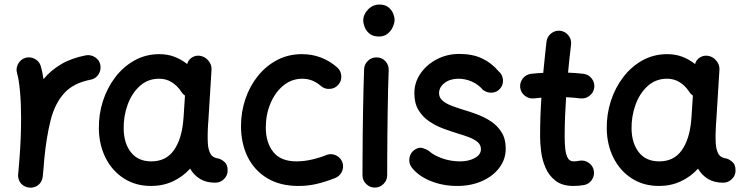

<svg xmlns="http://www.w3.org/2000/svg" viewBox="-20 -787 3348 862"><path d="M111.3 55.2Q104 54.7 97.2 51.8Q96.7 51.8 96.2 51.8Q95.7 51.3 95.2 51.3Q68.4 40 62.5 12.2Q62.5 11.7 62.5 11.2Q62 10.7 62 10.3Q60.5 2.4 61.5 -5.4Q61.5 -7.8 62 -9.8Q63.5 -25.9 64.7 -42Q65.9 -58.1 67.4 -74.7Q70.8 -117.2 72.8 -165Q74.7 -212.9 74.7 -259.8Q74.7 -321.8 69.8 -376.2Q64.9 -430.7 56.6 -458.5Q50.3 -480 61.5 -500.5Q72.8 -521 94.2 -527.3Q115.7 -533.7 136.2 -522.7Q156.7 -511.7 163.1 -490.2Q170.4 -464.8 175.3 -431.6Q207.5 -470.7 253.9 -498.3Q300.3 -525.9 365.2 -538.6Q387.7 -542.5 407.2 -529.8Q426.8 -517.1 430.7 -494.6Q434.6 -472.2 421.9 -452.6Q409.2 -433.1 386.7 -429.2Q309.1 -414.1 267.6 -367.9Q226.1 -321.8 207.3 -247.3Q188.5 -172.9 178.7 -72.3Q175.8 -30.3 171.9 5.4Q171.4 12.7 168.5 19.5Q168.5 20 168.5 20.5Q168 21 168 21.5Q156.7 48.3 128.9 54.2Q128.4 54.2 127.9 54.2Q127.4 54.7 127 54.7Q119.1 56.2 111.3 55.2Z M946.3 33.2Q906.2 33.2 878.4 16.4Q850.6 -0.5 833.5 -29.8Q800.3 6.8 755.9 27.3Q711.4 47.9 658.2 47.9Q588.9 47.9 536.4 14.2Q483.9 -19.5 454.3 -77.9Q424.8 -136.2 423.8 -209Q422.9 -273.4 442.1 -333.3Q461.4 -393.1 497.8 -440.7Q534.2 -488.3 584.5 -516.1Q634.8 -543.9 695.3 -543.9Q731.4 -543.9 762.2 -532.5Q793 -521 820.3 -499.5Q825.2 -518.1 841.3 -528.6Q857.4 -539.1 877.4 -536.6Q900.4 -533.2 915.8 -514.6Q931.2 -496.1 929.7 -474.1L915.5 -245.6Q915 -236.3 914.1 -227.1Q912.6 -206.5 912.4 -182.6Q912.1 -158.7 913.1 -143.6Q914.6 -117.7 924.1 -98.1Q933.6 -78.6 963.4 -74.7Q977.5 -69.8 989.7 -58.1Q1002 -46.4 1002 -22Q1002.4 0.5 985.8 16.8Q969.2 33.2 946.3 33.2ZM659.2 -62.5Q724.6 -62.5 759.8 -111.3Q794.9 -160.2 802.7 -243.7Q803.2 -247.6 803.2 -251Q803.2 -253.9 803.7 -256.3Q804.2 -258.8 804.2 -261.2L810.5 -357.9Q799.8 -365.2 793.5 -376Q775.9 -402.3 751 -418Q726.1 -433.6 694.3 -433.6Q644 -433.6 607.9 -401.1Q571.8 -368.7 553 -316.9Q534.2 -265.1 535.2 -207.5Q536.6 -142.1 568.6 -102.3Q600.6 -62.5 659.2 -62.5Z M1499 -406.7Q1484.4 -389.6 1461.2 -387.9Q1438 -386.2 1420.9 -400.9Q1383.3 -433.6 1337.9 -433.6Q1289.1 -433.6 1252 -402.8Q1214.8 -372.1 1194.1 -322.3Q1173.3 -272.5 1173.3 -214.4Q1173.3 -147.9 1206.5 -105.2Q1239.7 -62.5 1311.5 -62.5Q1345.2 -62.5 1381.6 -71Q1418 -79.6 1448.7 -92.3Q1470.7 -99.1 1491.2 -88.1Q1511.7 -77.1 1518.1 -55.2Q1524.4 -33.2 1513.4 -13.2Q1502.4 6.8 1481 13.7Q1438.5 30.3 1400.1 39.1Q1361.8 47.9 1320.3 47.9Q1237.3 47.9 1179.4 12.9Q1121.6 -22 1091.8 -82.8Q1062 -143.6 1062 -220.7Q1062 -284.7 1081.8 -342.8Q1101.6 -400.9 1137.9 -446Q1174.3 -491.2 1224.4 -517.6Q1274.4 -543.9 1335 -543.9Q1380.9 -543.9 1420.7 -528.8Q1460.4 -513.7 1493.2 -484.9Q1510.3 -470.2 1512.2 -447Q1514.2 -423.8 1499 -406.7Z M1610.8 -694.8Q1610.8 -722.2 1632.3 -744.4Q1653.8 -766.6 1684.1 -766.6Q1708.5 -766.6 1723.4 -754.6Q1738.3 -742.7 1744.9 -726.8Q1751.5 -710.9 1751.5 -698.2Q1751.5 -683.1 1743.4 -665.5Q1735.4 -647.9 1720 -635.5Q1704.6 -623 1681.6 -623Q1654.8 -623 1639.2 -635.7Q1623.5 -648.4 1617.2 -665.3Q1610.8 -682.1 1610.8 -694.8ZM1672.4 -529.3Q1695.3 -528.8 1710.7 -511.7Q1726.1 -494.6 1725.1 -471.7Q1723.6 -438 1722.4 -389.6Q1721.2 -341.3 1720.5 -286.6Q1719.7 -231.9 1719.2 -177.7Q1718.8 -123.5 1718.5 -77.1Q1718.3 -30.8 1718.3 0Q1718.3 22.5 1701.9 38.8Q1685.5 55.2 1662.6 55.2Q1640.1 55.2 1623.8 38.8Q1607.4 22.5 1607.4 0Q1607.4 -30.8 1607.7 -77.4Q1607.9 -124 1608.4 -178.5Q1608.9 -232.9 1609.9 -288.1Q1610.8 -343.3 1612.1 -392.3Q1613.3 -441.4 1614.7 -476.6Q1615.7 -499.5 1632.8 -514.9Q1649.9 -530.3 1672.4 -529.3Z M2226.1 -390.1Q2211.9 -373 2190.4 -371.1Q2168.9 -369.1 2148.9 -382.8Q2128.4 -407.2 2099.1 -420.4Q2069.8 -433.6 2038.1 -433.6Q2001 -433.6 1976.1 -414.6Q1951.2 -395.5 1951.2 -368.7Q1951.2 -348.6 1966.8 -335.2Q1982.4 -321.8 2007.3 -312.3Q2032.2 -302.7 2059.6 -294.4Q2089.8 -285.6 2123 -273.2Q2156.2 -260.7 2185.1 -241.5Q2213.9 -222.2 2232.2 -192.6Q2250.5 -163.1 2250.5 -119.6Q2250.5 -71.8 2221.7 -33.7Q2192.9 4.4 2143.6 26.1Q2094.2 47.9 2032.7 47.9Q1967.8 47.9 1912.1 25.1Q1856.4 2.4 1826.2 -38.1Q1814 -57.1 1818.6 -79.8Q1823.2 -102.5 1841.8 -114.7Q1860.4 -127.4 1877.4 -122.3Q1894.5 -117.2 1906.2 -108.9Q1927.2 -89.4 1965.6 -75.9Q2003.9 -62.5 2045.4 -62.5Q2084.5 -62.5 2111.8 -77.6Q2139.2 -92.8 2139.2 -117.2Q2139.2 -136.7 2124 -149.4Q2108.9 -162.1 2085 -171.1Q2061 -180.2 2034.2 -188Q2003.9 -197.3 1970.2 -209.7Q1936.5 -222.2 1907 -242.2Q1877.4 -262.2 1858.9 -292.7Q1840.3 -323.2 1840.3 -368.7Q1840.3 -417 1867.9 -457Q1895.5 -497.1 1941.4 -521Q1987.3 -544.9 2042 -544.9Q2101.1 -544.9 2143.8 -524.9Q2186.5 -504.9 2218.3 -467.3Q2235.8 -452.6 2238 -429.9Q2240.2 -407.2 2226.1 -390.1Z M2647.9 -393.6Q2645 -371.1 2626.7 -356.9Q2608.4 -342.8 2585.9 -345.2Q2555.7 -349.1 2521.5 -350.6Q2518.6 -306.6 2516.8 -262.2Q2515.1 -217.8 2515.1 -173.3Q2515.1 -146 2517.6 -120.4Q2520 -94.7 2528.6 -78.6Q2537.1 -62.5 2555.2 -62.5Q2566.9 -62.5 2581.5 -65.4Q2604 -69.3 2623 -56.2Q2642.1 -43 2646 -21Q2649.9 1.5 2637 20.8Q2624 40 2601.6 43.9Q2589.4 45.9 2577.6 46.9Q2565.9 47.9 2555.2 47.9Q2504.4 47.9 2474.4 24.7Q2444.3 1.5 2429.2 -33.9Q2414.1 -69.3 2409.4 -106.9Q2404.8 -144.5 2404.8 -173.3Q2404.8 -217.8 2406.2 -261.5Q2407.7 -305.2 2410.6 -348.6Q2393.6 -347.2 2377.4 -345.2Q2355 -342.8 2336.7 -356.9Q2318.4 -371.1 2315.4 -393.6Q2313 -416.5 2327.1 -434.6Q2341.3 -452.6 2363.8 -455.6Q2391.1 -458.5 2418.9 -460Q2422.4 -495.1 2426 -530.3Q2429.7 -565.4 2433.6 -600.1Q2436.5 -623 2454.6 -637.2Q2472.7 -651.4 2495.1 -648.9Q2518.1 -646 2532.2 -627.9Q2546.4 -609.9 2543.9 -587.4Q2540 -555.7 2536.6 -524.2Q2533.2 -492.7 2530.3 -460.9Q2566.9 -459.5 2600.1 -455.6Q2622.6 -452.6 2636.7 -434.3Q2650.9 -416 2647.9 -393.6Z M3226.6 33.2Q3186.5 33.2 3158.7 16.4Q3130.9 -0.5 3113.8 -29.8Q3080.6 6.8 3036.1 27.3Q2991.7 47.9 2938.5 47.9Q2869.1 47.9 2816.7 14.2Q2764.2 -19.5 2734.6 -77.9Q2705.1 -136.2 2704.1 -209Q2703.1 -273.4 2722.4 -333.3Q2741.7 -393.1 2778.1 -440.7Q2814.5 -488.3 2864.7 -516.1Q2915 -543.9 2975.6 -543.9Q3011.7 -543.9 3042.5 -532.5Q3073.2 -521 3100.6 -499.5Q3105.5 -518.1 3121.6 -528.6Q3137.7 -539.1 3157.7 -536.6Q3180.7 -533.2 3196 -514.6Q3211.4 -496.1 3210 -474.1L3195.8 -245.6Q3195.3 -236.3 3194.3 -227.1Q3192.9 -206.5 3192.6 -182.6Q3192.4 -158.7 3193.4 -143.6Q3194.8 -117.7 3204.3 -98.1Q3213.9 -78.6 3243.7 -74.7Q3257.8 -69.8 3270 -58.1Q3282.2 -46.4 3282.2 -22Q3282.7 0.5 3266.1 16.8Q3249.5 33.2 3226.6 33.2ZM2939.5 -62.5Q3004.9 -62.5 3040 -111.3Q3075.2 -160.2 3083 -243.7Q3083.5 -247.6 3083.5 -251Q3083.5 -253.9 3084 -256.3Q3084.5 -258.8 3084.5 -261.2L3090.8 -357.9Q3080.1 -365.2 3073.7 -376Q3056.2 -402.3 3031.2 -418Q3006.3 -433.6 2974.6 -433.6Q2924.3 -433.6 2888.2 -401.1Q2852.1 -368.7 2833.3 -316.9Q2814.5 -265.1 2815.4 -207.5Q2816.9 -142.1 2848.9 -102.3Q2880.9 -62.5 2939.5 -62.5Z"/></svg>

Font: Mikhak SemiBold
Style: Regular
Weight: 600
Designer: Amin Abedi
Version: Version 3.3